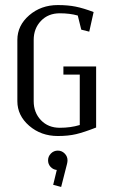

<svg xmlns="http://www.w3.org/2000/svg" viewBox="-20 -532 460 751"><path d="M47.9 -136.2V-376Q47.9 -432.1 94.2 -472.2Q140.6 -512.2 206.1 -512.2Q245.6 -512.2 275.9 -506.1Q306.2 -500 346.2 -484.9L329.1 -408.2L297.9 -416L284.2 -471.2Q253.4 -480 213.9 -480Q168.5 -480 140.1 -450.2Q111.8 -420.4 111.8 -376V-136.2Q111.8 -91.8 140.1 -62Q168.5 -32.2 213.9 -32.2Q256.3 -32.2 292 -43V-240.2H228V-272H356V-33.2Q308.6 -14.6 277.8 -7.3Q247.1 0 206.1 0Q140.6 0 94.2 -40Q47.9 -80.1 47.9 -136.2ZM168 95.2Q168 79.6 179.2 68.4Q190.4 57.1 206.1 57.1Q221.7 57.1 232.9 68.4Q244.1 79.6 244.1 95.2Q244.1 101.1 242.2 108.9L219.2 199.2L188 190.9L202.1 132.8Q187.5 131.3 177.7 120.6Q168 109.9 168 95.2Z"/></svg>

Font: Gawaa
Style: Regular
Weight: 400
Designer: T. Christopher White
Version: Version 1.0